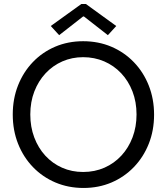

<svg xmlns="http://www.w3.org/2000/svg" viewBox="-20 -934 836 962"><path d="M398.4 7.8Q322.8 7.8 258.1 -19.5Q193.4 -46.9 145.3 -96.7Q97.2 -146.5 70.6 -213.6Q43.9 -280.8 43.9 -360.4Q43.9 -439 70.3 -505.9Q96.7 -572.8 144.3 -622.6Q191.9 -672.4 256.3 -700Q320.8 -727.5 396.5 -727.5Q473.1 -727.5 537.8 -700Q602.5 -672.4 650.6 -622.6Q698.7 -572.8 725.3 -505.6Q752 -438.5 752 -359.4Q752 -280.3 725.3 -213.4Q698.7 -146.5 650.6 -96.7Q602.5 -46.9 538.3 -19.5Q474.1 7.8 398.4 7.8ZM396.5 -72.3Q454.6 -72.3 503.7 -94Q552.7 -115.7 588.6 -154.8Q624.5 -193.8 644.3 -246.3Q664.1 -298.8 664.1 -360.4Q664.1 -423.3 643.8 -475.8Q623.5 -528.3 587.2 -566.9Q550.8 -605.5 502 -626.5Q453.1 -647.5 396.5 -647.5Q340.8 -647.5 292.7 -626.5Q244.6 -605.5 208.5 -566.9Q172.4 -528.3 152.1 -475.8Q131.8 -423.3 131.8 -360.4Q131.8 -298.3 151.6 -245.6Q171.4 -192.9 207 -154.1Q242.7 -115.2 291 -93.8Q339.4 -72.3 396.5 -72.3ZM276.4 -757.8 234.4 -803.7 387.7 -914.1H410.2L562.5 -803.7L520.5 -757.8L400.4 -851.6H396.5Z"/></svg>

Font: Reddit Sans
Style: Regular
Weight: 400
Designer: Stephen Hutchings
Foundry: Reddit
Version: Version 1.014